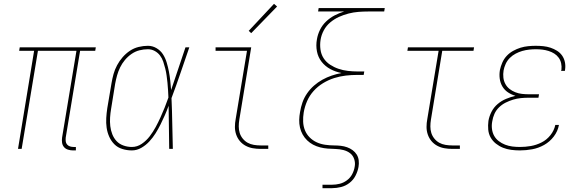

<svg xmlns="http://www.w3.org/2000/svg" viewBox="-20 -777 3040 1002"><path d="M361 8Q348 8 335 4Q322 0 314 -9.5Q306 -19 304 -32Q302 -45 304 -59L379 -512H178L93 0H74L158 -512H80L83 -530H480L477 -512H398L323 -59Q322 -49 323 -39.5Q324 -30 330 -23Q336 -16 345 -13Q354 -10 364 -10H376V8Z M668 8Q643 8 618.5 0.5Q594 -7 577 -24Q560 -41 550 -63.5Q540 -86 536.5 -110.5Q533 -135 534.5 -161Q536 -187 540 -213L562 -343Q566 -367 572.5 -390.5Q579 -414 591 -436.5Q603 -459 620 -478.5Q637 -498 658 -512Q679 -526 703.5 -532Q728 -538 752 -538Q776 -538 797 -525.5Q818 -513 830.5 -493.5Q843 -474 850 -450.5Q857 -427 861.5 -403.5Q866 -380 868.5 -356Q871 -332 873 -307Q892 -363 910.5 -418.5Q929 -474 948 -530H968Q945 -464 922.5 -397.5Q900 -331 875 -265Q878 -199 879 -132.5Q880 -66 882 0H863Q862 -56 861.5 -112.5Q861 -169 860 -225Q851 -200 840.5 -176Q830 -152 818 -128Q806 -104 792 -81.5Q778 -59 759.5 -39Q741 -19 717.5 -5.5Q694 8 668 8ZM668 -10Q696 -10 720 -26.5Q744 -43 761.5 -66Q779 -89 792.5 -114Q806 -139 817.5 -164.5Q829 -190 839.5 -216Q850 -242 859 -268Q858 -287 857 -306.5Q856 -326 854 -345Q852 -364 849.5 -382.5Q847 -401 842.5 -419Q838 -437 832 -455Q826 -473 815 -487.5Q804 -502 787.5 -511Q771 -520 752 -520Q730 -520 708 -514.5Q686 -509 666.5 -495.5Q647 -482 632 -464Q617 -446 607 -425.5Q597 -405 591 -383.5Q585 -362 581 -340L560 -210Q556 -187 554.5 -164Q553 -141 555.5 -119Q558 -97 566 -76.5Q574 -56 588.5 -40.5Q603 -25 624.5 -17.5Q646 -10 668 -10Z M1340 0Q1319 0 1299 -3.5Q1279 -7 1261.5 -16.5Q1244 -26 1231.5 -41Q1219 -56 1212.5 -75Q1206 -94 1206 -114.5Q1206 -135 1210 -156L1269 -512H1105V-530H1291L1229 -153Q1226 -135 1226 -117Q1226 -99 1231 -83Q1236 -67 1247 -53.5Q1258 -40 1272.5 -32Q1287 -24 1304.5 -21Q1322 -18 1340 -18H1380V0ZM1291 -604 1278 -616 1410 -757 1426 -743Z M1663 205V187H1713Q1733 187 1753 182Q1773 177 1790.5 164Q1808 151 1818 132Q1828 113 1831 93Q1835 73 1828.5 53.5Q1822 34 1807 22.5Q1792 11 1772 6Q1752 1 1731.5 0.5Q1711 0 1690.5 -1.5Q1670 -3 1650.5 -8Q1631 -13 1614 -22Q1597 -31 1583 -44.5Q1569 -58 1559.5 -75Q1550 -92 1545.5 -111.5Q1541 -131 1541.5 -151.5Q1542 -172 1546 -193Q1550 -218 1558.5 -242.5Q1567 -267 1582.5 -289.5Q1598 -312 1618.5 -330Q1639 -348 1662.5 -361Q1686 -374 1711 -382.5Q1736 -391 1762 -396Q1731 -402 1704 -416.5Q1677 -431 1658.5 -454.5Q1640 -478 1634 -509Q1628 -540 1634 -572Q1638 -597 1650 -621.5Q1662 -646 1682 -665Q1702 -684 1726 -696.5Q1750 -709 1776 -717H1640L1643 -735H1988L1985 -717H1901Q1876 -717 1850.5 -715Q1825 -713 1799.5 -706.5Q1774 -700 1749.5 -689Q1725 -678 1704 -660.5Q1683 -643 1670 -619Q1657 -595 1653 -569Q1649 -544 1652.5 -518.5Q1656 -493 1669 -473Q1682 -453 1702.5 -439.5Q1723 -426 1746.5 -418Q1770 -410 1795.5 -407Q1821 -404 1847 -404H1881L1878 -386H1844Q1814 -386 1784 -382.5Q1754 -379 1724 -369.5Q1694 -360 1666 -343Q1638 -326 1616.5 -302Q1595 -278 1582.5 -249Q1570 -220 1565 -190Q1561 -166 1562 -142Q1563 -118 1571.5 -97Q1580 -76 1596 -60Q1612 -44 1632.5 -34.5Q1653 -25 1677 -21.5Q1701 -18 1725 -18Q1742 -18 1759 -16Q1776 -14 1791.5 -8.5Q1807 -3 1820 6.5Q1833 16 1841.5 29.5Q1850 43 1852 60Q1854 77 1851 94Q1847 117 1835.5 139.5Q1824 162 1804 177.5Q1784 193 1760 199Q1736 205 1713 205Z M2340 0Q2319 0 2299 -3.5Q2279 -7 2261.5 -16.5Q2244 -26 2231.5 -41Q2219 -56 2212.5 -75Q2206 -94 2206 -114.5Q2206 -135 2210 -156L2269 -512H2106L2109 -530H2454L2451 -512H2288L2229 -153Q2226 -135 2226 -117Q2226 -99 2231 -83Q2236 -67 2247 -53.5Q2258 -40 2272.5 -32Q2287 -24 2304.5 -21Q2322 -18 2340 -18H2380V0Z M2693 8Q2670 8 2647.5 5Q2625 2 2605 -6Q2585 -14 2568 -27.5Q2551 -41 2540.5 -59.5Q2530 -78 2528 -100.5Q2526 -123 2529 -146Q2533 -170 2545 -193.5Q2557 -217 2577 -234Q2597 -251 2621 -261Q2645 -271 2670 -277Q2649 -283 2631 -295Q2613 -307 2602 -325.5Q2591 -344 2588 -366.5Q2585 -389 2589 -412Q2593 -431 2601.5 -450.5Q2610 -470 2624.5 -485.5Q2639 -501 2658 -511.5Q2677 -522 2696.5 -528Q2716 -534 2736.5 -536Q2757 -538 2776 -538Q2796 -538 2815.5 -536Q2835 -534 2853 -528Q2871 -522 2887 -512Q2903 -502 2913.5 -487Q2924 -472 2928 -453Q2932 -434 2929 -414Q2929 -412 2928.5 -410.5Q2928 -409 2928 -407H2908Q2909 -408 2909 -410Q2909 -412 2910 -413Q2912 -430 2908.5 -446.5Q2905 -463 2895.5 -476Q2886 -489 2872.5 -497.5Q2859 -506 2843 -511Q2827 -516 2810.5 -518Q2794 -520 2776 -520Q2759 -520 2741 -518Q2723 -516 2705.5 -511Q2688 -506 2671 -497Q2654 -488 2640.5 -474.5Q2627 -461 2619 -443.5Q2611 -426 2608 -409Q2605 -390 2607 -372Q2609 -354 2617.5 -338.5Q2626 -323 2639.5 -312.5Q2653 -302 2669.5 -295.5Q2686 -289 2704 -287Q2722 -285 2741 -285H2793L2790 -267H2738Q2718 -267 2698 -265Q2678 -263 2658 -257Q2638 -251 2619 -241.5Q2600 -232 2584.5 -217Q2569 -202 2560.5 -183Q2552 -164 2549 -144Q2545 -124 2547.5 -104Q2550 -84 2559 -68Q2568 -52 2583 -40.5Q2598 -29 2616 -22Q2634 -15 2653.5 -12.5Q2673 -10 2693 -10Q2722 -10 2750.5 -15Q2779 -20 2806 -33.5Q2833 -47 2852.5 -71.5Q2872 -96 2878 -125H2897Q2891 -92 2870 -64.5Q2849 -37 2819.5 -20.5Q2790 -4 2757.5 2Q2725 8 2693 8Z"/></svg>

Font: Iosevka Curly Slab ThObl
Style: Regular
Weight: 100
Italic angle: -9°
Monospace: yes
Designer: Belleve Invis
Foundry: Belleve Invis
Version: Version 11.0.0; ttfautohint (v1.8.3)